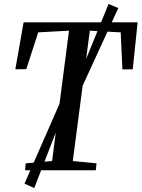

<svg xmlns="http://www.w3.org/2000/svg" viewBox="-20 -855 711 964"><path d="M106 0 109 -35 241.5 -46.5 326.5 -701 172 -692.5 112 -508 57 -507 98.5 -743H671L646.5 -507L594.5 -506.5L586 -692.5L431 -701L345.5 -46.5L464.5 -35L461 0ZM103 67 302 -387 352.5 -412 525 -835 574 -814.5 382.5 -397.5 331.5 -373.5 152 89Z"/></svg>

Font: Merriweather 60pt
Style: Italic
Weight: 400
Italic angle: -7.8°
Version: Version 2.101